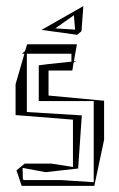

<svg xmlns="http://www.w3.org/2000/svg" viewBox="-20 -600 390 629"><path d="M34 -42 51 9H289L321 -142V-270L139 -287V-369H217L221 -395L230 -400L222 -399L232 -455H69L62 -433L52 -424H60L31 -324V-223L219 -208V-53L149 -64H61ZM54 -49V-50L129 -36L236 -48L248 -222L68 -233V-424H214V-398L139 -390V-391L138 -390L107 -386V-269H287V-3L182 -10H60L55 -12ZM247 -498 253 -580 116 -502 233 -486ZM222 -550 226 -503 161 -507Z"/></svg>

Font: Quebrada
Style: Regular
Weight: 400
Designer: deFharo
Foundry: deFharo
Version: Version 1.034 2012